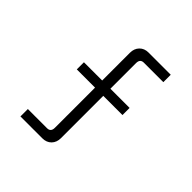

<svg xmlns="http://www.w3.org/2000/svg" viewBox="-185 -845 990 990"><g transform="rotate(45 310.0 -350.0)"><path d="M109 0V-54H249Q276 -54 276 -84V-377H143V-429H276V-631Q276 -662 294.5 -681Q313 -700 343 -700H505V-646H363Q336 -646 336 -616V-429H476V-377H336V-69Q336 -38 317.5 -19Q299 0 268 0Z"/></g></svg>

Font: Space Grotesk Light
Style: Regular
Weight: 300
Designer: Florian Karsten
Foundry: Florian Karsten
Version: Version 2.000